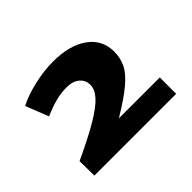

<svg xmlns="http://www.w3.org/2000/svg" viewBox="-96 -924 704 704"><g transform="rotate(-45 256.5 -571.5)"><path d="M46 -370 45 -446Q129 -485 178.5 -514.5Q228 -544 249.5 -568Q271 -592 271 -615Q271 -640 253 -655.5Q235 -671 202 -671Q174 -671 146.5 -664Q119 -657 82 -641L47 -730Q83 -749 135 -761Q187 -773 234 -773Q319 -773 369 -737.5Q419 -702 419 -640Q419 -608 406 -580.5Q393 -553 358 -523.5Q323 -494 258 -455H470V-370Z"/></g></svg>

Font: Georama Extended
Style: Bold
Weight: 700
Width: 7
Designer: Jean-Baptiste Levee
Foundry: Production Type
Version: Version 1.000